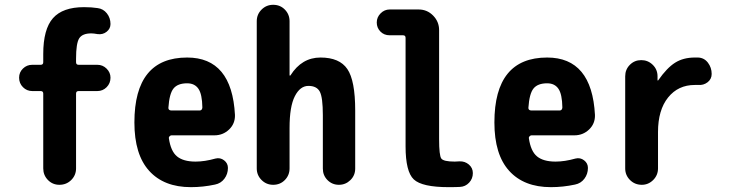

<svg xmlns="http://www.w3.org/2000/svg" viewBox="-20 -770 3040 800"><path d="M360.4 -630.9Q323.2 -630.9 310.1 -610.4Q296.9 -589.8 296.9 -525.4V-510.7Q296.9 -500 307.6 -500H385.7Q408.2 -500 424.3 -483.9Q440.4 -467.8 440.4 -446.3Q440.4 -422.9 424.3 -406.7Q408.2 -390.6 385.7 -390.6H307.6Q296.9 -390.6 296.9 -379.9V-68.4Q296.9 -40 276.9 -20Q256.8 0 227.5 0Q199.2 0 179.7 -20Q160.2 -40 160.2 -68.4V-379.9Q160.2 -390.6 149.4 -390.6H114.3Q91.8 -390.6 75.7 -406.7Q59.6 -422.9 59.6 -446.3Q59.6 -468.8 75.7 -484.4Q91.8 -500 114.3 -500H149.4Q160.2 -500 160.2 -510.7V-544.9Q160.2 -648.4 200.7 -694.3Q241.2 -740.2 330.1 -740.2Q362.3 -740.2 386.7 -736.3Q410.2 -733.4 425.3 -714.4Q440.4 -695.3 440.4 -669.9Q440.4 -650.4 424.3 -637.7Q408.2 -625 386.7 -627.9Q370.1 -630.9 360.4 -630.9Z M811.5 -309.6Q822.3 -309.6 823.2 -322.3Q822.3 -377.9 806.6 -400.4Q791 -422.9 759.8 -422.9Q720.7 -422.9 703.1 -401.4Q685.5 -379.9 681.6 -320.3Q681.6 -310.5 693.4 -309.6ZM759.8 -530.3Q946.3 -530.3 959 -291Q960 -254.9 934.6 -230.5Q909.2 -206.1 873 -206.1H694.3Q690.4 -206.1 686.5 -202.1Q682.6 -198.2 683.6 -194.3Q691.4 -139.6 717.8 -118.2Q744.1 -96.7 794.9 -96.7Q833 -96.7 877.9 -109.4Q897.5 -114.3 913.6 -102.1Q929.7 -89.8 929.7 -70.3Q929.7 -44.9 915 -25.4Q900.4 -5.9 876 -1Q826.2 9.8 775.4 9.8Q663.1 9.8 601.6 -58.1Q540 -126 540 -259.8Q540 -530.3 759.8 -530.3Z M1315.4 -530.3Q1394.5 -530.3 1427.2 -482.4Q1460 -434.6 1460 -309.6V-67.4Q1460 -39.1 1439.9 -19.5Q1419.9 0 1392.1 0Q1364.3 0 1344.7 -19.5Q1325.2 -39.1 1325.2 -67.4V-290Q1325.2 -364.3 1312.5 -388.2Q1299.8 -412.1 1265.1 -412.1Q1230.5 -412.1 1208.5 -369.1Q1186.5 -326.2 1186.5 -237.3V-68.4Q1186.5 -40 1167 -20Q1147.5 0 1118.2 0Q1089.8 0 1069.8 -20Q1049.8 -40 1049.8 -68.4V-681.6Q1049.8 -710 1069.8 -730Q1089.8 -750 1118.2 -750Q1147.5 -750 1167 -730Q1186.5 -710 1186.5 -681.6V-456.1Q1186.5 -455.1 1188.5 -455.1Q1190.4 -455.1 1190.4 -456.1Q1237.3 -530.3 1315.4 -530.3Z M1894.5 -97.7Q1917 -98.6 1933.6 -84.5Q1950.2 -70.3 1950.2 -48.8Q1950.2 -25.4 1934.6 -8.8Q1918.9 7.8 1896.5 8.8Q1881.8 9.8 1849.6 9.8Q1738.3 9.8 1704.1 -22.5Q1669.9 -54.7 1669.9 -160.2V-612.3Q1669.9 -623 1659.2 -623H1603.5Q1580.1 -623 1564.9 -638.7Q1549.8 -654.3 1549.8 -676.3Q1549.8 -698.2 1565.9 -714.4Q1582 -730.5 1603.5 -730.5H1724.6Q1759.8 -730.5 1784.7 -705.1Q1809.6 -679.7 1809.6 -644.5V-190.4Q1809.6 -122.1 1818.8 -109.4Q1828.1 -96.7 1875 -96.7Q1877.9 -96.7 1884.3 -97.2Q1890.6 -97.7 1894.5 -97.7Z M2311.5 -309.6Q2322.3 -309.6 2323.2 -322.3Q2322.3 -377.9 2306.6 -400.4Q2291 -422.9 2259.8 -422.9Q2220.7 -422.9 2203.1 -401.4Q2185.5 -379.9 2181.6 -320.3Q2181.6 -310.5 2193.4 -309.6ZM2259.8 -530.3Q2446.3 -530.3 2459 -291Q2460 -254.9 2434.6 -230.5Q2409.2 -206.1 2373 -206.1H2194.3Q2190.4 -206.1 2186.5 -202.1Q2182.6 -198.2 2183.6 -194.3Q2191.4 -139.6 2217.8 -118.2Q2244.1 -96.7 2294.9 -96.7Q2333 -96.7 2377.9 -109.4Q2397.5 -114.3 2413.6 -102.1Q2429.7 -89.8 2429.7 -70.3Q2429.7 -44.9 2415 -25.4Q2400.4 -5.9 2376 -1Q2326.2 9.8 2275.4 9.8Q2163.1 9.8 2101.6 -58.1Q2040 -126 2040 -259.8Q2040 -530.3 2259.8 -530.3Z M2888.7 -530.3Q2914.1 -529.3 2929.7 -508.8Q2945.3 -488.3 2945.3 -461.9Q2945.3 -440.4 2928.2 -427.2Q2911.1 -414.1 2888.7 -416H2875Q2805.7 -416 2763.7 -363.8Q2721.7 -311.5 2721.7 -219.7V-68.4Q2721.7 -40 2701.7 -20Q2681.6 0 2654.3 0Q2625 0 2605 -20Q2585 -40 2585 -68.4V-452.1Q2585 -480.5 2604.5 -500Q2624 -519.5 2651.9 -519.5Q2679.7 -519.5 2699.7 -500Q2719.7 -480.5 2719.7 -452.1V-435.5Q2719.7 -434.6 2720.7 -434.6Q2722.7 -434.6 2722.7 -435.5Q2758.8 -487.3 2793 -508.8Q2827.1 -530.3 2875 -530.3Z"/></svg>

Font: Rounded-X Mgen+ 1m bold
Style: Bold
Weight: 700
Designer: [Source Han Sans]
Ryoko NISHIZUKA  (kana & ideographs); Paul D. Hunt (Latin, Greek & Cyrillic); Wenlong ZHANG  (bopomofo
Version: Version 1.059.20150602